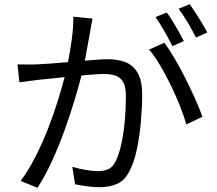

<svg xmlns="http://www.w3.org/2000/svg" viewBox="-20 -866 1040 921"><path d="M160 35 79 2Q117 -49 150 -114Q183 -179 210 -248Q237 -317 257 -381.5Q277 -446 290 -496L163 -483Q146 -481 119 -477.5Q92 -474 73 -471L64 -557Q109 -556 154 -557Q179 -558 219.5 -561Q260 -564 306 -568Q317 -622 324.5 -678.5Q332 -735 332 -786L424 -777Q421 -763 418 -747.5Q415 -732 413 -717L387 -575Q422 -578 451.5 -580Q481 -582 499 -582Q544 -582 581 -568Q618 -554 640 -517Q662 -480 662 -412Q662 -353 656 -284.5Q650 -216 637.5 -154.5Q625 -93 604 -51Q580 -1 543 15.5Q506 32 458 32Q429 32 396.5 27.5Q364 23 340 18L327 -66Q359 -56 393.5 -50.5Q428 -45 449 -45Q477 -45 499.5 -54.5Q522 -64 537 -97Q553 -131 563.5 -182Q574 -233 579 -291Q584 -349 584 -403Q584 -449 571 -472Q558 -495 534 -503Q510 -511 478 -511Q460 -511 431.5 -509Q403 -507 371 -504Q357 -450 337 -383.5Q317 -317 291 -244.5Q265 -172 232.5 -100Q200 -28 160 35ZM874 -269Q863 -308 843.5 -357Q824 -406 799.5 -456.5Q775 -507 748.5 -552Q722 -597 695 -628L768 -661Q791 -631 818 -585Q845 -539 870.5 -488Q896 -437 917.5 -389Q939 -341 951 -306ZM807 -645Q792 -675 769 -715.5Q746 -756 726 -784L780 -806Q793 -789 808 -764.5Q823 -740 837.5 -714.5Q852 -689 862 -669ZM920 -686Q904 -718 881 -757Q858 -796 837 -824L890 -846Q903 -828 919 -803Q935 -778 950 -753.5Q965 -729 974 -710Z"/></svg>

Font: Chocolate Classical Sans
Style: Regular
Weight: 400
Designer: 田海東、宇文滿月
Foundry: Moonlit Owen
Version: Version 1.001